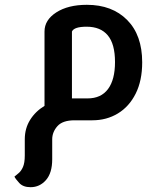

<svg xmlns="http://www.w3.org/2000/svg" viewBox="-20 -500 676 798"><path d="M107 278Q76 278 60 260.5Q44 243 40 234Q47 228 57.5 219.5Q68 211 75.5 194Q83 177 83 146V79Q83 34 105 -1.5Q127 -37 165 -60V-369Q165 -417 214 -448.5Q263 -480 341 -480Q446 -480 508.5 -417Q571 -354 571 -241Q571 -165 544 -111Q517 -57 470 -28.5Q423 0 364 0H290Q240 0 218.5 24.5Q197 49 197 79V162Q197 219 171 248.5Q145 278 107 278ZM279 -369V-91Q284 -91 290 -91H344Q400 -91 429 -130Q458 -169 458 -242Q458 -317 428 -353Q398 -389 340 -389Q288 -389 279 -369Z"/></svg>

Font: El Messiri SemiBold
Style: Regular
Weight: 600
Designer: Mohamed Gaber
Foundry: Kief Type Foundry
Version: Version 2.020; ttfautohint (v1.8.3)